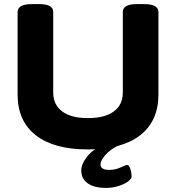

<svg xmlns="http://www.w3.org/2000/svg" viewBox="-20 -722 860 938"><path d="M409 8Q243 8 154.5 -61.5Q66 -131 66 -260V-664Q66 -682 83 -692Q100 -702 137 -702H170Q207 -702 223.5 -692Q240 -682 240 -664V-270Q240 -210 284 -177.5Q328 -145 409 -145Q492 -145 536 -177.5Q580 -210 580 -270V-664Q580 -682 596.5 -692Q613 -702 650 -702H683Q720 -702 737 -692Q754 -682 754 -664V-260Q754 -131 665 -61.5Q576 8 409 8ZM497 196Q440 196 408.5 173.5Q377 151 377 111Q377 79 406.5 42Q436 5 491 -17L556 -10Q517 9 494 36Q471 63 471 81Q471 108 513 108Q544 108 569 96Q594 84 601 84Q608 84 613 94Q618 104 620.5 117.5Q623 131 623 141Q623 152 605 165Q587 178 558.5 187Q530 196 497 196Z"/></svg>

Font: Asap Expanded ExtraBold
Style: Regular
Weight: 800
Width: 7
Designer: Pablo Cosgaya
Foundry: Omnibus-Type
Version: Version 3.001; ttfautohint (v1.8.4.7-5d5b)